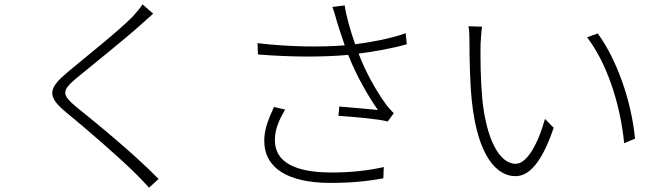

<svg xmlns="http://www.w3.org/2000/svg" viewBox="-20 -811 3040 885"><path d="M686 -748 637 -791C628 -776 606 -750 592 -735C524 -665 364 -540 290 -477C206 -406 192 -369 284 -294C378 -217 532 -84 609 -7C630 14 650 35 667 54L711 14C603 -97 434 -236 333 -317C263 -375 265 -393 329 -448C407 -512 558 -633 629 -697C641 -708 671 -735 686 -748Z M1294 -306 1243 -318C1218 -264 1198 -215 1198 -163C1198 -32 1313 30 1494 32C1600 33 1681 23 1747 11L1749 -41C1679 -25 1594 -15 1497 -16C1341 -18 1247 -63 1247 -165C1247 -215 1266 -257 1294 -306ZM1167 -612 1169 -560C1317 -548 1465 -547 1585 -558C1620 -468 1677 -367 1722 -304C1683 -308 1604 -315 1544 -320L1540 -277C1605 -273 1723 -263 1767 -251L1795 -289C1782 -302 1768 -317 1757 -333C1713 -394 1664 -481 1633 -564C1699 -572 1789 -588 1855 -607L1850 -658C1781 -633 1688 -616 1617 -607C1595 -669 1574 -744 1569 -786L1512 -779C1521 -756 1528 -729 1534 -708C1542 -683 1553 -648 1569 -602C1460 -593 1311 -595 1167 -612Z M2202 -688 2139 -690C2144 -671 2144 -629 2144 -608C2144 -552 2146 -427 2155 -344C2182 -90 2270 1 2356 1C2416 1 2476 -56 2532 -222L2492 -263C2461 -151 2410 -56 2357 -56C2280 -56 2221 -174 2203 -355C2195 -443 2194 -545 2195 -606C2196 -630 2199 -671 2202 -688ZM2735 -657 2686 -639C2773 -526 2838 -342 2857 -151L2907 -172C2890 -350 2821 -540 2735 -657Z"/></svg>

Font: Noto Sans HK Light
Style: Regular
Weight: 300
Designer: Ryoko NISHIZUKA 西塚涼子 (kana, bopomofo & ideographs); Paul D. Hunt (Latin, Greek & Cyrillic); Sandoll Communications 산돌커뮤니
Foundry: Adobe
Version: Version 2.004;hotconv 1.0.118;makeotfexe 2.5.65603